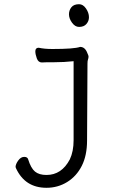

<svg xmlns="http://www.w3.org/2000/svg" viewBox="-20 -718 540 913"><path d="M201 175Q99 175 56 82Q54 78 54 76Q54 63 66.5 45.5Q79 28 95 28Q111 28 114 40Q127 82 146.5 98Q166 114 201 114Q273 114 312 40Q330 2 330 -51V-427Q285 -422 237 -422Q189 -422 179 -421Q162 -421 155 -440.5Q148 -460 148 -474Q148 -491 164 -491Q191 -485 229 -485Q333 -485 361 -495Q385 -495 396 -464Q401 -454 401 -449Q401 -442 398.5 -435.5Q396 -429 396 -416L394 -50Q394 21 369 70.5Q344 120 299.5 147.5Q255 175 201 175ZM356 -590Q337 -590 322.5 -610Q308 -630 308 -650Q308 -669 319.5 -683.5Q331 -698 356 -698Q375 -698 389 -677.5Q403 -657 403 -636Q403 -618 391 -604Q379 -590 356 -590Z"/></svg>

Font: Moon Stars Kai HW
Style: Regular
Weight: 400
Designer: GuiWonder
Version: Version 1.101